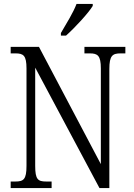

<svg xmlns="http://www.w3.org/2000/svg" viewBox="-20 -951 679 971"><path d="M288 -784V-771H314C361 -813 428 -886 449 -921V-931H367C350 -886 317 -834 288 -784ZM34 0H241V-33H214C172 -33 158 -43 158 -112V-609L483 0H533V-602C533 -670 549 -681 590 -681H614V-714H407V-681H434C474 -681 490 -670 490 -605V-121L177 -714H34V-681H58C98 -681 114 -671 114 -605V-112C114 -43 99 -33 57 -33H34Z"/></svg>

Font: Noto Serif Armenian Condensed Light
Style: Regular
Weight: 300
Width: 3
Designer: Monotype Design Team
Foundry: Monotype Imaging Inc.
Version: Version 2.008